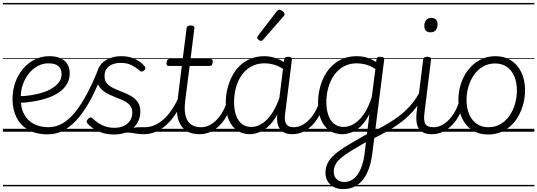

<svg xmlns="http://www.w3.org/2000/svg" viewBox="-20 -905 3691 1319"><path d="M309 18Q227 18 173 -14Q119 -46 92.5 -100.5Q66 -155 66 -224Q66 -284 84.5 -337Q103 -390 137 -431Q171 -472 217.5 -495.5Q264 -519 319 -519Q368 -519 399 -503.5Q430 -488 444.5 -461.5Q459 -435 459 -402Q459 -361 440.5 -329Q422 -297 388.5 -273Q355 -249 311 -233.5Q267 -218 215.5 -209Q164 -200 110 -198L115 -244Q158 -245 199.5 -252Q241 -259 277.5 -271Q314 -283 342 -301Q370 -319 386.5 -342.5Q403 -366 403 -396Q403 -433 380 -451.5Q357 -470 313 -470Q275 -470 240.5 -452Q206 -434 179.5 -401.5Q153 -369 137.5 -325.5Q122 -282 122 -230Q122 -163 146.5 -118.5Q171 -74 214.5 -52.5Q258 -31 312 -31Q323 -31 328 -23.5Q333 -16 332.5 -6.5Q332 3 326 10.5Q320 18 309 18ZM0 365H488V375H0ZM0 -20H488V0H0ZM0 -505H488V-500H0ZM0 -885H488V-875H0Z M307 18Q299 18 294 10.5Q289 3 289.5 -6.5Q290 -16 295.5 -23.5Q301 -31 311 -31Q365 -31 411.5 -58.5Q458 -86 499 -138Q540 -190 578.5 -262.5Q617 -335 653 -425Q657 -435 667 -435Q677 -435 684.5 -429Q692 -423 688 -413Q653 -319 613 -240.5Q573 -162 526.5 -104Q480 -46 426 -14Q372 18 307 18ZM488 365H538V375H488ZM488 -20H538V0H488ZM488 -505H538V-500H488ZM488 -885H538V-875H488Z M833 -10Q867 -22 892 -26.5Q917 -31 936.5 -31Q956 -31 974 -31Q983 -31 987 -23.5Q991 -16 989 -7Q987 2 980.5 9.5Q974 17 964 17Q938 17 914.5 12.5Q891 8 865.5 6Q840 4 808 13ZM763 19Q717 19 680.5 6.5Q644 -6 618.5 -24Q593 -42 581 -57Q574 -65 575.5 -73Q577 -81 586 -89Q594 -97 601.5 -98Q609 -99 617 -91Q644 -64 681 -45.5Q718 -27 766 -27Q802 -27 829.5 -39.5Q857 -52 873 -76Q889 -100 889 -132Q889 -164 871 -183.5Q853 -203 825.5 -215.5Q798 -228 766.5 -240Q735 -252 707.5 -268Q680 -284 662 -310Q644 -336 644 -378Q644 -419 665 -451Q686 -483 724.5 -501Q763 -519 814 -519Q853 -519 884.5 -508.5Q916 -498 938.5 -482Q961 -466 974 -449Q980 -441 978.5 -434Q977 -427 969 -420Q962 -414 954 -413.5Q946 -413 939 -420Q910 -445 880 -459Q850 -473 810 -473Q758 -473 728 -449Q698 -425 698 -382Q698 -350 716 -330.5Q734 -311 762 -298Q790 -285 821.5 -273Q853 -261 880.5 -245Q908 -229 926 -204Q944 -179 944 -138Q944 -94 922.5 -58.5Q901 -23 860.5 -2Q820 19 763 19ZM538 365H1067V375H538ZM538 -20H1067V0H538ZM538 -505H1067V-500H538ZM538 -885H1067V-875H538Z M965 17Q954 17 949 9.5Q944 2 945 -7Q946 -16 953.5 -23.5Q961 -31 975 -31Q1008 -31 1040.5 -44.5Q1073 -58 1103 -84.5Q1133 -111 1160 -151Q1187 -191 1211 -243Q1216 -255 1225 -254Q1234 -253 1240 -245.5Q1246 -238 1241 -228Q1216 -167 1186 -121.5Q1156 -76 1121 -45Q1086 -14 1047 1.5Q1008 17 965 17ZM1068 365V375ZM1068 -20V0ZM1068 -505V-500ZM1068 -885V-875Z M1352 17Q1306 17 1274 1.5Q1242 -14 1223 -43.5Q1204 -73 1198 -115Q1192 -157 1199 -210L1229 -452H1141Q1130 -452 1126.5 -458Q1123 -464 1124 -476Q1126 -489 1131 -494.5Q1136 -500 1146 -500H1235L1262 -711Q1263 -721 1269.5 -725.5Q1276 -730 1289 -730Q1304 -730 1310.5 -725Q1317 -720 1315 -709L1289 -500H1425Q1435 -500 1439 -494.5Q1443 -489 1441 -476Q1440 -464 1435 -458Q1430 -452 1419 -452H1283L1253 -218Q1247 -174 1250 -139.5Q1253 -105 1266 -81Q1279 -57 1302.5 -44Q1326 -31 1362 -31Q1372 -31 1376.5 -23.5Q1381 -16 1380 -7Q1379 2 1372.5 9.5Q1366 17 1352 17ZM1067 365H1455V375H1067ZM1067 -20H1455V0H1067ZM1067 -505H1455V-500H1067ZM1067 -885H1455V-875H1067Z M1352 17Q1341 17 1336 9.5Q1331 2 1332 -7Q1333 -16 1340.5 -23.5Q1348 -31 1362 -31Q1393 -31 1420.5 -45.5Q1448 -60 1471.5 -85Q1495 -110 1513 -143.5Q1531 -177 1541 -216Q1543 -227 1552 -228.5Q1561 -230 1568.5 -225Q1576 -220 1574 -209Q1564 -162 1543.5 -121Q1523 -80 1494 -49Q1465 -18 1429 -0.5Q1393 17 1352 17ZM1455 365V375ZM1455 -20V0ZM1455 -505V-500ZM1455 -885V-875Z M1696 17Q1647 17 1609.5 -8.5Q1572 -34 1551.5 -82.5Q1531 -131 1531 -200Q1531 -248 1542 -294Q1553 -340 1574 -381Q1595 -422 1627 -453Q1659 -484 1701.5 -501.5Q1744 -519 1797 -519Q1836 -519 1873.5 -506Q1911 -493 1945 -469L1940 -421Q1900 -450 1865 -460Q1830 -470 1797 -470Q1756 -470 1723 -456Q1690 -442 1664.5 -417Q1639 -392 1622 -358Q1605 -324 1596.5 -285Q1588 -246 1588 -204Q1588 -153 1601 -114.5Q1614 -76 1640.5 -54.5Q1667 -33 1707 -33Q1744 -33 1780 -55.5Q1816 -78 1849 -127Q1882 -176 1907 -255L1923 -209Q1894 -121 1855 -71.5Q1816 -22 1774.5 -2.5Q1733 17 1696 17ZM1988 17Q1958 17 1936.5 7.5Q1915 -2 1902.5 -20Q1890 -38 1885.5 -64.5Q1881 -91 1886 -126L1932 -495Q1933 -506 1940 -510.5Q1947 -515 1960 -515Q1975 -515 1981 -509.5Q1987 -504 1985 -493L1939 -125Q1932 -76 1946 -53.5Q1960 -31 1998 -31Q2006 -31 2010 -23.5Q2014 -16 2013 -7Q2012 2 2006 9.5Q2000 17 1988 17ZM1455 365H2090V375H1455ZM1455 -20H2090V0H1455ZM1455 -505H2090V-500H1455ZM1455 -885H2090V-875H1455Z M1987 17Q1976 17 1971 9.5Q1966 2 1967 -7Q1968 -16 1975.5 -23.5Q1983 -31 1997 -31Q2028 -31 2055.5 -45.5Q2083 -60 2106.5 -85Q2130 -110 2148 -143.5Q2166 -177 2176 -216Q2178 -227 2187 -228.5Q2196 -230 2203.5 -225Q2211 -220 2209 -209Q2199 -162 2178.5 -121Q2158 -80 2129 -49Q2100 -18 2064 -0.5Q2028 17 1987 17ZM2090 365V375ZM2090 -20V0ZM2090 -505V-500ZM2090 -885V-875Z M1772 -624Q1766 -624 1756.5 -631.5Q1747 -639 1747 -647Q1747 -650 1748.5 -653Q1750 -656 1753 -660L1881 -827Q1886 -833 1890 -835.5Q1894 -838 1900 -838Q1906 -838 1914.5 -833Q1923 -828 1929 -821Q1935 -814 1935 -808Q1935 -803 1933.5 -800Q1932 -797 1927 -792L1788 -633Q1780 -624 1772 -624Z M2338 394Q2282 394 2249 362.5Q2216 331 2216 280Q2216 248 2228.5 221Q2241 194 2264 170.5Q2287 147 2319.5 124.5Q2352 102 2392 79Q2411 68 2429 57.5Q2447 47 2465 36.5Q2483 26 2501 16L2518 -121Q2489 -66 2457 -36Q2425 -6 2392.5 5.5Q2360 17 2330 17Q2281 17 2243.5 -8.5Q2206 -34 2185.5 -82.5Q2165 -131 2165 -200Q2165 -248 2176 -294.5Q2187 -341 2208 -381.5Q2229 -422 2261 -453Q2293 -484 2335.5 -501.5Q2378 -519 2431 -519Q2455 -519 2477 -515Q2499 -511 2520.5 -502Q2542 -493 2564 -479L2566 -496Q2568 -507 2574 -511Q2580 -515 2594 -515Q2609 -515 2615 -509.5Q2621 -504 2619 -493L2538 147Q2531 206 2514.5 252Q2498 298 2473 329.5Q2448 361 2414.5 377.5Q2381 394 2338 394ZM2346 345Q2382 345 2410.5 322Q2439 299 2458 255Q2477 211 2485 148L2494 72Q2479 80 2465 88Q2451 96 2437 104.5Q2423 113 2409 121Q2377 140 2352 157.5Q2327 175 2309 193Q2291 211 2282 231Q2273 251 2273 274Q2273 294 2281 310Q2289 326 2305.5 335.5Q2322 345 2346 345ZM2341 -33Q2376 -33 2411 -53.5Q2446 -74 2478 -119Q2510 -164 2534 -238L2559 -431Q2523 -454 2492 -462Q2461 -470 2431 -470Q2390 -470 2357 -456Q2324 -442 2299 -417Q2274 -392 2257 -358.5Q2240 -325 2231 -285.5Q2222 -246 2222 -204Q2222 -154 2235 -115.5Q2248 -77 2274.5 -55Q2301 -33 2341 -33ZM2090 365H2725V375H2090ZM2090 -20H2725V0H2090ZM2090 -505H2725V-500H2090ZM2090 -885H2725V-875H2090Z M2541 49Q2534 52 2528.5 47.5Q2523 43 2520.5 34.5Q2518 26 2520 17.5Q2522 9 2530 5Q2575 -17 2615.5 -39.5Q2656 -62 2691.5 -86Q2727 -110 2757.5 -137.5Q2788 -165 2814.5 -198Q2841 -231 2863 -272Q2871 -284 2879.5 -283.5Q2888 -283 2892.5 -274.5Q2897 -266 2892 -255Q2872 -212 2845.5 -176Q2819 -140 2787 -109.5Q2755 -79 2717 -52Q2679 -25 2635 -0.5Q2591 24 2541 49ZM2725 365V375ZM2725 -20V0ZM2725 -505V-500ZM2725 -885V-875Z M2948 17Q2915 17 2892.5 7.5Q2870 -2 2857.5 -21Q2845 -40 2841.5 -68Q2838 -96 2842 -132L2887 -496Q2889 -506 2895.5 -510.5Q2902 -515 2915 -515Q2929 -515 2936 -510Q2943 -505 2941 -494L2896 -130Q2889 -79 2901.5 -55Q2914 -31 2957 -31Q2967 -31 2971.5 -23.5Q2976 -16 2975 -7Q2974 2 2967 9.5Q2960 17 2948 17ZM2937 -683Q2917 -683 2906 -694Q2895 -705 2895 -727Q2895 -752 2907 -767Q2919 -782 2944 -782Q2964 -782 2975 -771Q2986 -760 2986 -737Q2986 -713 2973.5 -698Q2961 -683 2937 -683ZM2725 365H3050V375H2725ZM2725 -20H3050V0H2725ZM2725 -505H3050V-500H2725ZM2725 -885H3050V-875H2725Z M2947 17Q2936 17 2931 9.5Q2926 2 2927 -7Q2928 -16 2935.5 -23.5Q2943 -31 2957 -31Q2988 -31 3015.5 -45.5Q3043 -60 3066.5 -85Q3090 -110 3108 -143.5Q3126 -177 3136 -216Q3138 -227 3147 -228.5Q3156 -230 3163.5 -225Q3171 -220 3169 -209Q3159 -162 3138.5 -121Q3118 -80 3089 -49Q3060 -18 3024 -0.5Q2988 17 2947 17ZM3050 365V375ZM3050 -20V0ZM3050 -505V-500ZM3050 -885V-875Z M3333 19Q3270 19 3224 -11Q3178 -41 3153.5 -94.5Q3129 -148 3129 -218Q3129 -276 3146.5 -330Q3164 -384 3197.5 -426.5Q3231 -469 3278 -494Q3325 -519 3384 -519Q3446 -519 3491.5 -489.5Q3537 -460 3562 -407Q3587 -354 3587 -285Q3587 -240 3576 -196Q3565 -152 3544.5 -113Q3524 -74 3493 -44.5Q3462 -15 3422 2Q3382 19 3333 19ZM3335 -31Q3382 -31 3418.5 -52.5Q3455 -74 3480 -110Q3505 -146 3518 -191Q3531 -236 3531 -283Q3531 -339 3513 -381Q3495 -423 3461.5 -446Q3428 -469 3381 -469Q3335 -469 3298.5 -448Q3262 -427 3237 -391.5Q3212 -356 3198.5 -311Q3185 -266 3185 -219Q3185 -163 3203 -120.5Q3221 -78 3255 -54.5Q3289 -31 3335 -31ZM3050 365H3651V375H3050ZM3050 -20H3651V0H3050ZM3050 -505H3651V-500H3050ZM3050 -885H3651V-875H3050Z"/></svg>

Font: Playwrite GB J Guides
Style: Italic
Weight: 400
Italic angle: -7.01216°
Designer: Veronika Burian, José Scaglione
Foundry: TypeTogether
Version: Version 1.003